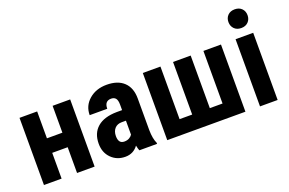

<svg xmlns="http://www.w3.org/2000/svg" viewBox="-95 -1074 2134 1419"><g transform="rotate(-20 972.0 -364.0)"><path d="M448.2 0H310.1V-202.6H188.5V0H49.8V-528.3H188.5V-316.9H310.1V-528.3H448.2Z M800.3 0Q794.4 -12.2 788.6 -41Q751.5 9.8 688 9.8Q621.6 9.8 577.9 -34.2Q534.2 -78.1 534.2 -147.9Q534.2 -231 587.2 -276.4Q640.1 -321.8 739.7 -322.8H781.7V-365.2Q781.7 -400.9 769.5 -415.5Q757.3 -430.2 733.9 -430.2Q682.1 -430.2 682.1 -369.6H543.9Q543.9 -442.9 598.9 -490.5Q653.8 -538.1 737.8 -538.1Q824.7 -538.1 872.3 -492.9Q919.9 -447.8 919.9 -363.8V-115.2Q920.9 -46.9 939.5 -8.3V0ZM718.8 -98.6Q741.7 -98.6 757.8 -107.9Q773.9 -117.2 781.7 -129.9V-239.7H748.5Q713.4 -239.7 693.1 -217.3Q672.9 -194.8 672.9 -157.2Q672.9 -98.6 718.8 -98.6Z M1158.2 -528.3V-114.7H1257.3V-528.3H1396V-114.7H1496.1V-528.3H1634.3V0H1019.5V-528.3Z M1887.7 0H1749V-528.3H1887.7ZM1742.7 -665Q1742.7 -697.3 1763.2 -717.8Q1783.7 -738.3 1817.9 -738.3Q1852.1 -738.3 1872.6 -717.8Q1893.1 -697.3 1893.1 -665Q1893.1 -633.3 1872.8 -612.3Q1852.5 -591.3 1817.9 -591.3Q1783.2 -591.3 1762.9 -612.3Q1742.7 -633.3 1742.7 -665Z"/></g></svg>

Font: Roboto Condensed
Style: Bold
Weight: 700
Designer: Google
Version: Version 2.134; 2016